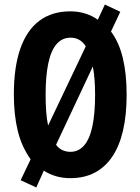

<svg xmlns="http://www.w3.org/2000/svg" viewBox="-20 -775 619 846"><path d="M538 -358Q538 -268 522 -199.5Q506 -131 474.5 -84.5Q443 -38 397 -14Q351 10 290 10Q256 10 227 1.5Q198 -7 173 -23L140 51L71 19L115 -73Q75 -129 58 -199.5Q41 -270 41 -359Q41 -479 69.5 -560.5Q98 -642 153.5 -683.5Q209 -725 290 -725Q325 -725 355.5 -715.5Q386 -706 411 -688L442 -755L510 -723L469 -636Q504 -590 521 -520Q538 -450 538 -358ZM399 -358Q399 -394 396.5 -425.5Q394 -457 389 -482L227 -137Q239 -121 255 -113.5Q271 -106 290 -106Q326 -106 350.5 -134Q375 -162 387 -218Q399 -274 399 -358ZM181 -358Q181 -317 183.5 -283Q186 -249 192 -222L358 -571Q345 -591 328 -600Q311 -609 291 -609Q254 -609 229.5 -581Q205 -553 193 -497Q181 -441 181 -358Z"/></svg>

Font: Noto Sans Display ExtraCondensed
Style: Regular
Weight: 400
Width: 2
Version: Version 2.003